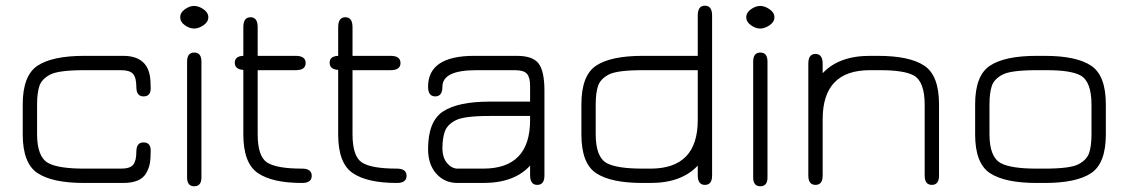

<svg xmlns="http://www.w3.org/2000/svg" viewBox="-20 -648 3997 680"><path d="M416 0H278.3Q166 0 113.3 -34.7Q60.5 -69.3 60.5 -171.9V-278.3Q60.5 -380.9 113.3 -415.5Q166 -450.2 278.3 -450.2H416Q498 -450.2 510.7 -379.9Q513.7 -363.3 513.7 -335Q513.7 -306.6 488.3 -306.6Q462.9 -306.6 462.9 -339.8Q462.9 -373 451.2 -386.2Q439.5 -399.4 409.2 -399.4H278.3Q187.5 -399.4 157.7 -383.8Q127.9 -368.2 119.6 -343.8Q111.3 -319.3 111.3 -277.3V-172.9Q111.3 -91.8 151.4 -70.3Q187.5 -50.8 278.3 -50.8H409.2Q440.4 -50.8 451.7 -64.5Q462.9 -78.1 462.9 -110.8Q462.9 -143.6 488.3 -143.6Q513.7 -143.6 513.7 -114.7Q513.7 -85.9 510.7 -69.3Q507.8 -52.7 498 -35.2Q478.5 0 416 0Z M693.4 -19.5Q693.4 11.7 668 11.7Q642.6 11.7 642.6 -19.5V-429.7Q642.6 -461.9 668 -461.9Q693.4 -461.9 693.4 -429.7ZM618.2 -586.9Q618.2 -603.5 634.8 -615.2Q651.4 -627 667.5 -627Q683.6 -627 700.7 -615.2Q717.8 -603.5 717.8 -586.9Q717.8 -570.3 700.7 -558.6Q683.6 -546.9 667.5 -546.9Q651.4 -546.9 634.8 -558.6Q618.2 -570.3 618.2 -586.9Z M892.6 -172.9Q892.6 -93.8 926.3 -72.3Q960 -50.8 1049.8 -50.8Q1084 -50.8 1084 -25.4Q1084 0 1049.8 0Q944.3 0 893.1 -35.2Q841.8 -70.3 841.8 -171.9V-400.4Q811.5 -402.3 811.5 -425.8Q811.5 -449.2 841.8 -450.2V-551.8Q841.8 -586.9 867.2 -586.9Q892.6 -586.9 892.6 -551.8V-450.2H1027.3Q1062.5 -450.2 1062.5 -424.8Q1062.5 -399.4 1027.3 -399.4H892.6Z M1228.5 -172.9Q1228.5 -93.8 1262.2 -72.3Q1295.9 -50.8 1385.7 -50.8Q1419.9 -50.8 1419.9 -25.4Q1419.9 0 1385.7 0Q1280.3 0 1229 -35.2Q1177.7 -70.3 1177.7 -171.9V-400.4Q1147.5 -402.3 1147.5 -425.8Q1147.5 -449.2 1177.7 -450.2V-551.8Q1177.7 -586.9 1203.1 -586.9Q1228.5 -586.9 1228.5 -551.8V-450.2H1363.3Q1398.4 -450.2 1398.4 -424.8Q1398.4 -399.4 1363.3 -399.4H1228.5Z M1691.4 -50.8Q1857.4 -50.8 1857.4 -222.7V-237.3H1713.9Q1623 -237.3 1593.3 -221.7Q1563.5 -206.1 1555.2 -181.6Q1546.9 -157.2 1546.9 -123.5Q1546.9 -89.8 1563.5 -70.3Q1580.1 -50.8 1600.6 -50.8ZM1496.1 -340.8Q1496.1 -450.2 1659.2 -450.2H1810.5Q1867.2 -450.2 1887.7 -422.9Q1908.2 -395.5 1908.2 -327.1V-26.4Q1908.2 6.8 1882.8 6.8Q1857.4 6.8 1857.4 -27.3V-61.5Q1801.8 0 1691.4 0H1600.6Q1554.7 0 1525.4 -32.7Q1496.1 -65.4 1496.1 -120.1Q1496.1 -218.8 1549.3 -253.4Q1602.5 -288.1 1713.9 -288.1H1857.4V-343.8Q1857.4 -374 1846.2 -386.7Q1835 -399.4 1803.7 -399.4H1666Q1546.9 -399.4 1546.9 -340.8Q1546.9 -306.6 1521.5 -306.6Q1496.1 -306.6 1496.1 -340.8Z M2451.2 -450.2V-592.8Q2451.2 -627.9 2476.6 -627.9Q2502 -627.9 2502 -592.8V-26.4Q2502 6.8 2476.6 6.8Q2451.2 6.8 2451.2 -27.3V-61.5Q2393.6 0 2284.2 0H2255.9Q2143.6 0 2091.3 -34.7Q2039.1 -69.3 2039.1 -171.9V-278.3Q2039.1 -380.9 2091.3 -415.5Q2143.6 -450.2 2255.9 -450.2ZM2451.2 -399.4H2255.9Q2165 -399.4 2135.7 -383.8Q2106.4 -368.2 2098.1 -343.8Q2089.8 -319.3 2089.8 -277.3V-172.9Q2089.8 -91.8 2128.9 -70.3Q2165 -50.8 2255.9 -50.8H2284.2Q2451.2 -50.8 2451.2 -222.7Z M2698.2 -19.5Q2698.2 11.7 2672.9 11.7Q2647.5 11.7 2647.5 -19.5V-429.7Q2647.5 -461.9 2672.9 -461.9Q2698.2 -461.9 2698.2 -429.7ZM2623 -586.9Q2623 -603.5 2639.6 -615.2Q2656.2 -627 2672.4 -627Q2688.5 -627 2705.6 -615.2Q2722.7 -603.5 2722.7 -586.9Q2722.7 -570.3 2705.6 -558.6Q2688.5 -546.9 2672.4 -546.9Q2656.2 -546.9 2639.6 -558.6Q2623 -570.3 2623 -586.9Z M3060.5 -399.4Q2893.6 -399.4 2893.6 -225.6V-26.4Q2893.6 6.8 2868.2 6.8Q2842.8 6.8 2842.8 -26.4V-422.9Q2842.8 -457 2868.2 -457Q2893.6 -457 2893.6 -421.9V-388.7Q2951.2 -450.2 3060.5 -450.2H3088.9Q3201.2 -450.2 3253.4 -415.5Q3305.7 -380.9 3305.7 -278.3V-26.4Q3305.7 6.8 3280.3 6.8Q3254.9 6.8 3254.9 -26.4V-277.3Q3254.9 -359.4 3215.8 -380.9Q3181.6 -399.4 3097.7 -399.4Q3093.8 -399.4 3088.9 -399.4Z M3679.7 0H3651.4Q3539.1 0 3486.3 -34.7Q3433.6 -69.3 3433.6 -171.9V-278.3Q3433.6 -380.9 3486.3 -415.5Q3539.1 -450.2 3651.4 -450.2H3679.7Q3792 -450.2 3844.2 -415.5Q3896.5 -380.9 3896.5 -278.3V-171.9Q3896.5 -69.3 3844.2 -34.7Q3792 0 3679.7 0ZM3651.4 -50.8H3679.7Q3770.5 -50.8 3799.8 -66.4Q3829.1 -82 3837.4 -106.4Q3845.7 -130.9 3845.7 -172.9V-277.3Q3845.7 -359.4 3806.6 -380.9Q3772.5 -399.4 3688.5 -399.4Q3684.6 -399.4 3679.7 -399.4H3651.4Q3560.5 -399.4 3530.8 -383.8Q3501 -368.2 3492.7 -343.8Q3484.4 -319.3 3484.4 -277.3V-172.9Q3484.4 -91.8 3524.4 -70.3Q3560.5 -50.8 3651.4 -50.8Z"/></svg>

Font: Jura
Style: Book
Weight: 400
Version: Version 2.5